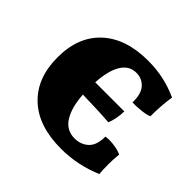

<svg xmlns="http://www.w3.org/2000/svg" viewBox="-124 -593 728 728"><g transform="rotate(45 239.5 -229.0)"><path d="M287 6Q166 6 99.5 -56.5Q33 -119 33 -230Q33 -341 100 -402.5Q167 -464 285 -464Q331 -464 371 -455Q411 -446 448 -429Q444 -405 442 -377.5Q440 -350 440 -321Q428 -315 401 -312Q374 -309 355 -310Q356 -356 336.5 -378Q317 -400 286 -400Q248 -400 226.5 -365Q205 -330 201 -264H357Q357 -245 353 -224.5Q349 -204 343 -192Q302 -195 267 -196Q232 -197 201 -198Q205 -133 228.5 -95.5Q252 -58 296 -58Q329 -58 351.5 -78.5Q374 -99 374 -146Q396 -149 421.5 -145Q447 -141 459 -134Q456 -109 456 -80.5Q456 -52 458 -29Q418 -12 375.5 -3Q333 6 287 6Z"/></g></svg>

Font: Vollkorn ExtraBold
Style: Regular
Weight: 800
Designer: Friedrich Althausen
Foundry: Friedrich Althausen
Version: Version 5.000; ttfautohint (v1.8.3)